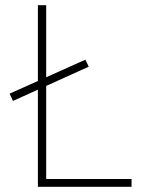

<svg xmlns="http://www.w3.org/2000/svg" viewBox="-20 -720 548 740"><path d="M30 -331 322 -463 309 -490 17 -359ZM126 0H487V-30H158V-700H126Z"/></svg>

Font: Advent Pro ExtraLight
Style: Regular
Weight: 250
Version: Version 3.000